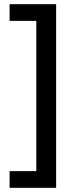

<svg xmlns="http://www.w3.org/2000/svg" viewBox="-20 -739 362 920"><path d="M26 161H249V-719H26V-639H154V81H26Z"/></svg>

Font: Noto Sans Thai Looped SemiCondensed Medium
Style: Regular
Weight: 500
Width: 4
Designer: Sasikarn Vongin, Ben Mitchell
Foundry: The Fontpad Ltd
Version: Version 1.001